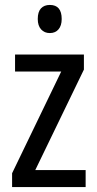

<svg xmlns="http://www.w3.org/2000/svg" viewBox="-20 -758 393 778"><path d="M327 0H29V-56L228 -468H41V-537H320V-476L123 -69H327ZM182 -738Q230 -738 230 -681Q230 -654 217 -639Q204 -624 182 -624Q160 -624 146.5 -639Q133 -654 133 -681Q133 -710 146 -724Q159 -738 182 -738Z"/></svg>

Font: Noto Sans Malayalam Condensed
Style: Regular
Weight: 400
Width: 3
Designer: Jelle Bosma - Monotype Design Team
Foundry: Monotype Imaging Inc.
Version: Version 2.104; ttfautohint (v1.8.4.7-5d5b)